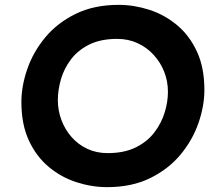

<svg xmlns="http://www.w3.org/2000/svg" viewBox="-20 -763 892 790"><path d="M421 7Q358 7 295.5 -13Q233 -33 181.5 -75.5Q130 -118 99 -184.5Q68 -251 68 -343Q68 -409 92.5 -479.5Q117 -550 166.5 -609.5Q216 -669 291.5 -706Q367 -743 468 -743Q531 -743 593.5 -723Q656 -703 707.5 -660.5Q759 -618 790 -551.5Q821 -485 821 -393Q821 -327 796.5 -256.5Q772 -186 722.5 -126.5Q673 -67 597.5 -30Q522 7 421 7ZM423 -133Q491 -133 538.5 -156.5Q586 -180 615 -218Q644 -256 657.5 -300Q671 -344 671 -385Q671 -429 655.5 -468Q640 -507 612 -537.5Q584 -568 546 -585.5Q508 -603 462 -603Q394 -603 347 -579.5Q300 -556 271.5 -518Q243 -480 230.5 -436Q218 -392 218 -351Q218 -308 233 -268.5Q248 -229 275 -198.5Q302 -168 339.5 -150.5Q377 -133 423 -133Z"/></svg>

Font: Josefin Sans Thin
Style: Bold Italic
Weight: 700
Italic angle: -7°
Version: Version 2.000